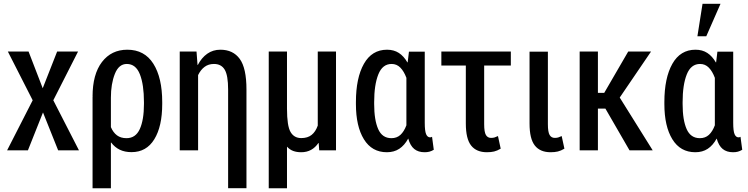

<svg xmlns="http://www.w3.org/2000/svg" viewBox="-20 -804 4000 1027"><path d="M208.5 -332 285.6 -528.3H397.5L265.1 -267.6L402.3 0H291L210 -202.6L129.4 0H18.1L154.8 -267.6L22 -528.3H132.8Z M847.7 -247.6Q847.7 -127.9 805.4 -59.1Q763.2 9.8 683.6 9.8Q647.5 9.8 620.6 -3.2Q593.8 -16.1 574.7 -41.5L573.2 -41V203.1H475.1V-285.6H476.1L475.1 -287.6Q475.1 -406.7 525.4 -472.4Q575.7 -538.1 661.1 -538.1Q752.9 -538.1 800.3 -463.1Q847.7 -388.2 847.7 -257.8ZM750 -257.8Q750 -351.1 728.3 -406.5Q706.5 -461.9 658.2 -461.9Q615.2 -461.9 594.2 -408.4Q573.2 -355 573.2 -281.7V-124Q585.4 -95.2 605.7 -80.1Q626 -64.9 656.7 -64.9Q705.6 -64.9 727.8 -113.8Q750 -162.6 750 -247.6Z M1031.2 -528.3 1036.6 -456.5H1038.1Q1058.1 -495.1 1088.6 -516.6Q1119.1 -538.1 1158.7 -538.1Q1226.6 -538.1 1262.5 -488.8Q1298.3 -439.5 1298.3 -325.2V202.6H1200.2V-324.7Q1200.2 -400.9 1181.9 -431.4Q1163.6 -461.9 1124.5 -461.9Q1095.2 -461.9 1074.5 -446.5Q1053.7 -431.2 1039.6 -402.3V0H941.4V-528.3Z M1515.1 -528.3V-222.7Q1515.1 -130.4 1534.2 -97.9Q1553.2 -65.4 1591.3 -65.4Q1625.5 -65.4 1646.7 -82.3Q1668 -99.1 1679.7 -132.3V-528.3H1777.3V0H1687.5L1684.6 -38.6L1683.1 -39.1Q1666.5 -14.6 1643.6 -2.2Q1620.6 10.3 1591.3 10.3Q1566.9 10.3 1548.3 3.4Q1529.8 -3.4 1515.1 -19.5V203.1H1417.5V-528.3Z M2252 -527.8V-147.5Q2252 -103 2259.3 -86.2Q2266.6 -69.3 2280.8 -69.3Q2283.7 -69.3 2286.1 -70.1Q2288.6 -70.8 2291 -72.3L2300.3 -2.9Q2288.1 4.4 2276.9 7.3Q2265.6 10.3 2251 10.3Q2217.3 10.3 2195.8 -7.1Q2174.3 -24.4 2163.6 -63Q2143.6 -26.4 2115.7 -8.1Q2087.9 10.3 2049.3 10.3Q1969.2 10.3 1926.5 -59.1Q1883.8 -128.4 1883.8 -247.6V-257.8Q1883.8 -387.2 1926.5 -462.6Q1969.2 -538.1 2050.3 -538.1Q2086.9 -538.1 2113.5 -520.8Q2140.1 -503.4 2159.2 -470.2L2160.6 -470.7L2167.5 -527.8ZM1981.4 -247.6Q1981.4 -162.1 2002.9 -113.5Q2024.4 -64.9 2073.7 -64.9Q2102.5 -64.9 2121.8 -82.5Q2141.1 -100.1 2153.8 -133.8V-147.5V-387.7Q2140.6 -422.9 2121.3 -442.4Q2102.1 -461.9 2074.7 -461.9Q2025.9 -461.9 2003.7 -406.2Q1981.4 -350.6 1981.4 -257.8Z M2712.4 -453.6H2569.8V-139.6Q2569.8 -97.7 2579.1 -82Q2588.4 -66.4 2606.4 -66.4Q2617.2 -66.4 2624.8 -68.6Q2632.3 -70.8 2643.6 -76.2L2658.2 -8.8Q2639.6 2.4 2623 6.3Q2606.4 10.3 2584.5 10.3Q2528.3 10.3 2500 -25.6Q2471.7 -61.5 2471.7 -143.1V-453.6H2340.8V-528.3H2712.4Z M2910.6 -527.8V-139.6Q2910.6 -97.7 2919.9 -82Q2929.2 -66.4 2947.3 -66.4Q2958 -66.4 2965.6 -68.6Q2973.1 -70.8 2984.4 -76.2L2999 -8.8Q2980.5 2.4 2963.9 6.3Q2947.3 10.3 2925.3 10.3Q2869.1 10.3 2840.8 -25.6Q2812.5 -61.5 2812.5 -143.1V-527.8Z M3218.3 -223.1H3178.2V0H3080.6V-528.3H3178.2V-307.1H3211.9L3340.3 -528.3H3462.4L3294.9 -282.2L3471.2 0H3347.2Z M3901.9 -527.8V-147.5Q3901.9 -103 3909.2 -86.2Q3916.5 -69.3 3930.7 -69.3Q3933.6 -69.3 3936 -70.1Q3938.5 -70.8 3940.9 -72.3L3950.2 -2.9Q3938 4.4 3926.8 7.3Q3915.5 10.3 3900.9 10.3Q3867.2 10.3 3845.7 -7.1Q3824.2 -24.4 3813.5 -63Q3793.5 -26.4 3765.6 -8.1Q3737.8 10.3 3699.2 10.3Q3619.1 10.3 3576.4 -59.1Q3533.7 -128.4 3533.7 -247.6V-257.8Q3533.7 -387.2 3576.4 -462.6Q3619.1 -538.1 3700.2 -538.1Q3736.8 -538.1 3763.4 -520.8Q3790 -503.4 3809.1 -470.2L3810.5 -470.7L3817.4 -527.8ZM3631.3 -247.6Q3631.3 -162.1 3652.8 -113.5Q3674.3 -64.9 3723.6 -64.9Q3752.4 -64.9 3771.7 -82.5Q3791 -100.1 3803.7 -133.8V-147.5V-387.7Q3790.5 -422.9 3771.2 -442.4Q3752 -461.9 3724.6 -461.9Q3675.8 -461.9 3653.6 -406.2Q3631.3 -350.6 3631.3 -257.8ZM3737.8 -783.7H3834L3757.8 -609.9H3710.4Z"/></svg>

Font: Franco
Style: Regular
Weight: 400
Designer: Google
Version: Version 1.200311; 2013